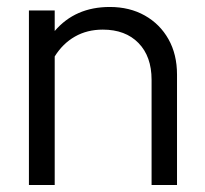

<svg xmlns="http://www.w3.org/2000/svg" viewBox="-20 -531 589 551"><path d="M63 0V-501H137V-442Q196 -511 295 -511Q352 -511 395.5 -486.5Q439 -462 463.5 -418.5Q488 -375 488 -317V0H415V-302Q415 -369 377.5 -407.5Q340 -446 275 -446Q230 -446 195 -426Q160 -406 137 -369V0Z"/></svg>

Font: Red Hat Display VF
Style: Regular
Weight: 300
Designer: Pentagram, MCKL
Foundry: Pentagram, MCKL
Version: Version 1.023